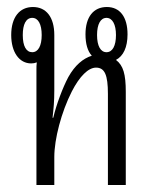

<svg xmlns="http://www.w3.org/2000/svg" viewBox="-20 -528 431 548"><path d="M84 0H135V-80C135 -131 155 -208 185 -267C207 -310 232 -335 254 -335C279 -335 288 -314 288 -260V0H339V-266C339 -316 332 -341 311 -357C332 -368 344 -393 344 -430C344 -480 322 -508 285 -508C247 -508 224 -480 224 -430C224 -403 230 -382 242 -369C217 -361 194 -342 175 -308C159 -278 141 -230 132 -192H130C133 -219 135 -237 135 -271V-428C135 -479 112 -508 74 -508C36 -508 12 -479 12 -428C12 -379 35 -347 69 -347C75 -347 80 -348 85 -350C84 -343 84 -336 84 -329ZM72 -379C55 -379 45 -396 45 -428C45 -458 54 -477 72 -477C89 -477 99 -459 99 -428C99 -397 89 -379 72 -379ZM284 -379C267 -379 257 -397 257 -428C257 -459 267 -477 284 -477C301 -477 311 -458 311 -428C311 -397 301 -379 284 -379Z"/></svg>

Font: Noto Sans Thai Looped UI Condensed Light
Style: Regular
Weight: 300
Width: 3
Designer: Cadson Demak Team
Foundry: Cadson Demak Co., Ltd.
Version: Version 1.000